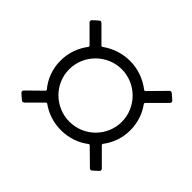

<svg xmlns="http://www.w3.org/2000/svg" viewBox="-105 -678 753 753"><g transform="rotate(45 272.0 -301.5)"><path d="M462 -301C462 -343 449 -381 426 -412C425 -414 426 -417 427 -418L496 -487C500 -491 500 -496 495 -501L474 -519C469 -523 464 -523 460 -518L395 -452C394 -451 391 -450 389 -451C356 -477 314 -493 269 -493C226 -493 186 -479 153 -455C151 -454 148 -455 147 -456L85 -518C83 -520 80 -522 77 -522C75 -522 73 -521 71 -519L51 -501C48 -498 47 -496 47 -493C47 -491 48 -489 50 -487L114 -423C115 -422 116 -419 115 -417C90 -385 75 -345 75 -301C75 -255 91 -214 118 -182C119 -180 119 -177 117 -176L56 -116C52 -112 52 -107 57 -102L78 -84C82 -80 88 -81 92 -85L151 -144C152 -145 155 -146 157 -145C189 -122 227 -109 269 -109C313 -109 353 -123 385 -148C387 -149 390 -148 391 -147L454 -85C457 -82 459 -81 462 -81C464 -81 466 -82 468 -84L488 -102C491 -105 492 -107 492 -110C492 -112 491 -114 489 -116L424 -181C423 -182 422 -185 423 -187C448 -219 462 -258 462 -301ZM123 -301C123 -381 189 -447 269 -447C349 -447 415 -381 415 -301C415 -220 349 -156 269 -156C189 -156 123 -221 123 -301Z"/></g></svg>

Font: Barlow Semi Condensed Light
Style: Regular
Weight: 300
Width: 4
Designer: Jeremy Tribby
Foundry: Tribby Type
Version: Version 1.422;hotconv 1.0.109;makeotfexe 2.5.65596